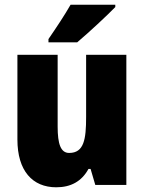

<svg xmlns="http://www.w3.org/2000/svg" viewBox="-20 -852 611 816"><path d="M470 -822V-832H280C255 -788 219 -734 186 -686V-672H308C359 -715 436 -787 470 -822ZM517 -619H346V-355C346 -260 337 -202 274 -202C238 -202 225 -240 225 -314V-619H54V-259C54 -126 118 -56 219 -56C281 -56 327 -81 356 -134H365L385 -66H517Z"/></svg>

Font: Noto Sans Malayalam UI Condensed Black
Style: Regular
Weight: 900
Width: 3
Designer: Jelle Bosma - Monotype Design Team
Foundry: Monotype Imaging Inc.
Version: Version 2.104